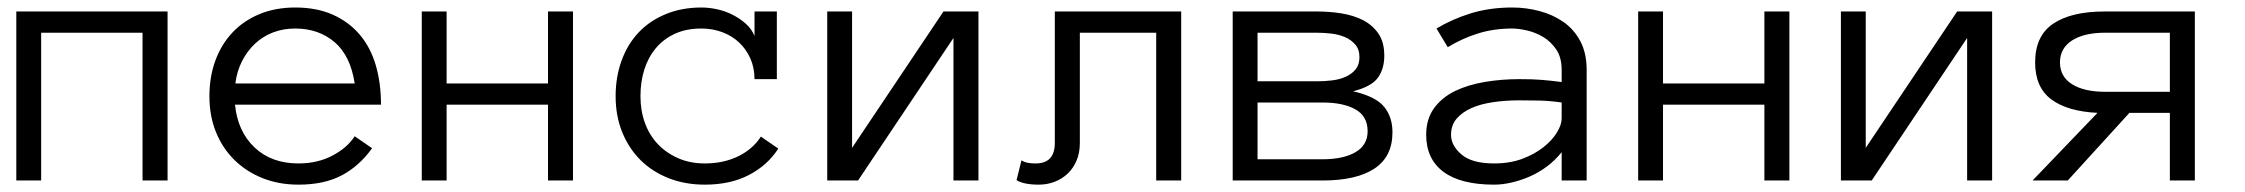

<svg xmlns="http://www.w3.org/2000/svg" viewBox="-20 -486 6045 517"><path d="M431.2 0H363.8V-397.9H90.8V0H23.9V-455.1H431.2Z M612.8 -204.1Q620.1 -131.8 665.5 -88.9Q710.9 -45.9 783.7 -45.9Q835 -45.9 875 -66.9Q915 -87.9 935.1 -119.1L981.9 -86.9Q947.8 -39.1 900.4 -13.9Q853 11.2 783.7 11.2Q731 11.2 687 -6.3Q643.1 -23.9 611.1 -55.4Q579.1 -86.9 561.5 -130.4Q543.9 -173.8 543.9 -227.1Q543.9 -278.8 559.8 -322.5Q575.7 -366.2 605.7 -398.2Q635.7 -430.2 678.7 -448Q721.7 -465.8 774.9 -465.8Q833 -465.8 876.5 -446.3Q919.9 -426.8 949 -392.3Q978 -357.9 991.9 -310.1Q1005.9 -262.2 1005.9 -204.1ZM935.1 -261.2Q923.8 -335.9 880.9 -372.6Q837.9 -409.2 774.9 -409.2Q742.7 -409.2 715.3 -398.7Q688 -388.2 667 -368.7Q646 -349.1 631.8 -321.5Q617.7 -293.9 613.8 -261.2Z M1522.9 0H1455.6V-204.1H1182.6V0H1115.7V-455.1H1182.6V-261.2H1455.6V-455.1H1522.9Z M2075.7 -85.9Q2046.9 -41 1996.8 -14.9Q1946.8 11.2 1877.9 11.2Q1824.7 11.2 1780.3 -6.3Q1735.8 -23.9 1704.3 -55.4Q1672.9 -86.9 1655.3 -130.4Q1637.7 -173.8 1637.7 -227.1Q1637.7 -278.8 1653.8 -323Q1669.9 -367.2 1699.7 -398.7Q1729.5 -430.2 1772.7 -448Q1815.9 -465.8 1868.7 -465.8Q1889.6 -465.8 1911.6 -460.9Q1933.6 -456.1 1953.1 -446Q1972.7 -436 1988.3 -422.1Q2003.9 -408.2 2011.7 -389.2V-455.1H2071.8V-272.9H2011.7Q2011.7 -303.2 2000.7 -328.1Q1989.7 -353 1970.7 -371.1Q1951.7 -389.2 1925.3 -399.2Q1898.9 -409.2 1868.7 -409.2Q1827.6 -409.2 1797.1 -395Q1766.6 -380.9 1746.1 -356.4Q1725.6 -332 1715.1 -299.1Q1704.6 -266.1 1704.6 -227.1Q1704.6 -188 1716.6 -155Q1728.5 -122.1 1751.2 -98.1Q1773.9 -74.2 1805.9 -60.1Q1837.9 -45.9 1877.9 -45.9Q1928.7 -45.9 1968.3 -65.4Q2007.8 -85 2028.8 -118.2Z M2207.5 -455.1H2274.4V-87.9L2520.5 -455.1H2614.7V0H2547.4V-383.8L2290.5 0H2207.5Z M3160.6 -455.1V0H3093.3V-397.9H2887.7V-101.1Q2887.7 -74.2 2878.7 -53.2Q2869.6 -32.2 2854.5 -18.1Q2839.4 -3.9 2819.3 3.7Q2799.3 11.2 2777.3 11.2Q2736.3 11.2 2717.3 -1L2730.5 -54.2Q2737.3 -49.8 2745.8 -47.9Q2754.4 -45.9 2768.6 -45.9Q2820.3 -45.9 2820.3 -101.1V-455.1Z M3729.5 -129.9Q3729.5 -64 3680.9 -32Q3632.3 0 3541.5 0H3299.3V-455.1H3526.4Q3559.6 -455.1 3592 -450Q3624.5 -444.8 3649.9 -431.9Q3675.3 -418.9 3691.4 -396Q3707.5 -373 3707.5 -335.9Q3707.5 -300.8 3690.4 -276.9Q3673.3 -252.9 3623.5 -240.2Q3684.6 -226.1 3707 -198.5Q3729.5 -170.9 3729.5 -129.9ZM3640.6 -332Q3640.6 -353 3629.4 -366Q3618.2 -378.9 3601.8 -386Q3585.4 -393.1 3565.4 -395.5Q3545.4 -397.9 3526.4 -397.9H3366.2V-267.1H3526.4Q3546.4 -267.1 3566.9 -269.5Q3587.4 -272 3604 -279.5Q3620.6 -287.1 3630.6 -299.6Q3640.6 -312 3640.6 -332ZM3662.6 -132.8Q3662.6 -172.9 3629.9 -191.4Q3597.2 -210 3540.5 -210H3366.2V-57.1H3540.5Q3597.2 -57.1 3629.9 -76.2Q3662.6 -95.2 3662.6 -132.8Z M3820.3 -123Q3820.3 -166 3841.8 -195.1Q3863.3 -224.1 3898.2 -241Q3933.1 -257.8 3978.3 -265.4Q4023.4 -272.9 4070.3 -272.9Q4088.4 -272.9 4102.8 -272.5Q4117.2 -272 4130.1 -271Q4143.1 -270 4156.2 -268.6Q4169.4 -267.1 4185.1 -265.1V-297.9Q4185.1 -331.1 4170.7 -352.5Q4156.2 -374 4135.3 -386.5Q4114.3 -398.9 4091.3 -404.1Q4068.4 -409.2 4052.2 -409.2Q4001.5 -409.2 3958.5 -395.5Q3915.5 -381.8 3878.4 -358.9L3848.1 -409.2Q3889.2 -434.1 3940.2 -450Q3991.2 -465.8 4052.2 -465.8Q4089.4 -465.8 4125.2 -456.3Q4161.1 -446.8 4189.7 -427Q4218.3 -407.2 4235.4 -375Q4252.4 -342.8 4252.4 -297.9V0H4185.1V-76.2Q4167.5 -54.2 4145.3 -37.6Q4123 -21 4098.6 -10.5Q4074.2 0 4049.8 5.6Q4025.4 11.2 4003.4 11.2Q3913.1 11.2 3866.7 -23.4Q3820.3 -58.1 3820.3 -123ZM4003.4 -45.9Q4045.4 -45.9 4078.9 -58.3Q4112.3 -70.8 4135.7 -89.4Q4159.2 -107.9 4172.1 -128.9Q4185.1 -149.9 4185.1 -167V-210Q4152.3 -214.8 4122.3 -215.3Q4092.3 -215.8 4070.3 -215.8Q4034.2 -215.8 4000.7 -210.9Q3967.3 -206.1 3942.4 -195.1Q3917.5 -184.1 3902.3 -166.5Q3887.2 -148.9 3887.2 -123Q3887.2 -94.2 3915.3 -70.1Q3943.4 -45.9 4003.4 -45.9Z M4798.3 0H4731V-204.1H4458V0H4391.1V-455.1H4458V-261.2H4731V-455.1H4798.3Z M4937 -455.1H5003.9V-87.9L5250 -455.1H5344.2V0H5276.9V-383.8L5020 0H4937Z M5627.9 -182.1Q5546.9 -186 5503.4 -218.5Q5460 -251 5460 -317.9Q5460 -389.2 5508.5 -422.1Q5557.1 -455.1 5647.9 -455.1H5890.1V0H5822.8V-182.1H5713.9L5547.9 0H5453.1ZM5526.9 -317.9Q5526.9 -279.8 5559.3 -259.3Q5591.8 -238.8 5648.9 -238.8H5822.8V-397.9H5648.9Q5591.8 -397.9 5559.3 -377Q5526.9 -356 5526.9 -317.9Z"/></svg>

Font: Anonymous Pro
Style: Regular
Weight: 400
Monospace: yes
Designer: Mark Simonson
Version: Version 1.003